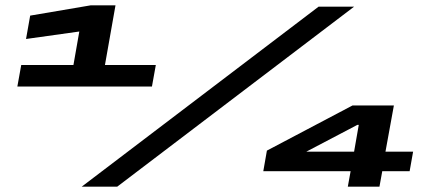

<svg xmlns="http://www.w3.org/2000/svg" viewBox="-20 -699 1641 719"><path d="M45 -375H549L563.5 -455.5H373L412.5 -679H319.5L93 -640.5L77.5 -553L277 -581L255 -455.5H59.5ZM286 0H419L1306 -674H1173ZM1282.5 0H1401L1411.5 -58H1514L1527 -131H1423.5L1455 -304H1300L979.5 -135L966 -58H1293ZM1127 -131 1318.5 -231.5H1323.5L1306 -131Z"/></svg>

Font: Anybody ExtraExpanded Black
Style: Italic
Weight: 900
Width: 8
Italic angle: -10°
Version: Version 1.113;gftools[0.9.25]